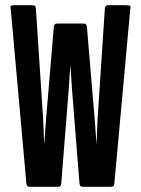

<svg xmlns="http://www.w3.org/2000/svg" viewBox="-20 -664 540 734"><path d="M401 50H300Q292 50 289 48.5Q286 47 284 39L255 -326L249 -417L243 -326L214 39Q212 47 209.5 48.5Q207 50 198 50H97Q89 50 86 48.5Q83 47 81 39L21 -630Q19 -637 21 -640.5Q23 -644 36 -644H102Q109 -644 112 -642.5Q115 -641 117 -634L145 -208L149 -111L156 -208L186 -564Q188 -571 191.5 -572.5Q195 -574 202 -574H296Q303 -574 306.5 -572.5Q310 -571 312 -564L342 -208L349 -111L353 -208L381 -634Q383 -641 386 -642.5Q389 -644 396 -644H463Q476 -644 478 -640.5Q480 -637 478 -630L417 39Q415 47 412 48.5Q409 50 401 50Z"/></svg>

Font: NanumGothicCoding
Style: Bold
Weight: 700
Monospace: yes
Designer: Kwon Bruce; Nicolas Noh; Sung-woo Choi; Go-un Cha; Soo-hyun Park;
Foundry: NHN Corporation
Version: Version 2.000;PS 1;hotconv 1.0.49;makeotf.lib2.0.14853